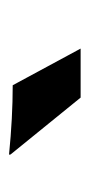

<svg xmlns="http://www.w3.org/2000/svg" viewBox="95 -878 201 432"><g transform="rotate(-90 196.0 -661.5)"><path d="M64.5 -742.2Q147.5 -733.9 220.7 -733.9L303.2 -581.1H192.9L64.9 -738.8Z"/></g></svg>

Font: HammersmithOne
Style: Regular
Weight: 400
Designer: Nicole Fally
Foundry: Nicole Fally
Version: Version 1.003